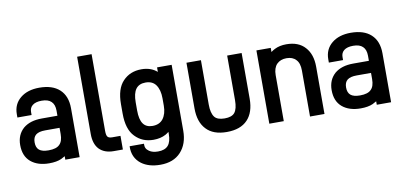

<svg xmlns="http://www.w3.org/2000/svg" viewBox="-79 -971 2979 1411"><g transform="rotate(-10 1410.5 -266.0)"><path d="M388.2 -485.8Q441.9 -436.5 441.9 -345.2V20H335V-5.9Q327.6 -1 306.2 9.8Q270.5 25.9 214.8 25.9Q129.4 25.9 78.1 -17.1Q26.9 -60.5 26.9 -143.1Q26.9 -219.2 78.1 -265.1Q129.4 -308.1 216.8 -308.1H334V-346.2Q334 -391.6 310.1 -414.1Q287.1 -437 238.8 -437Q193.4 -437 169.9 -418Q147.9 -400.4 147.9 -369.1V-346.2H42V-371.1Q42 -445.8 96.2 -490.2Q149.9 -534.2 237.8 -534.2Q335.4 -534.2 388.2 -485.8ZM309.1 -94.2Q334 -117.7 334 -171.9V-217.8H227.1Q179.2 -217.8 157 -200Q134.8 -182.1 134.8 -144Q134.8 -105 156.7 -86.9Q178.7 -68.8 226.1 -68.8Q285.2 -68.8 309.1 -94.2Z M588.4 -20Q551.8 -59.6 551.8 -132.8V-710H659.7V-137.2Q659.7 -104 669.4 -92.8Q678.7 -82 703.6 -82H764.6V20H696.8Q627 20 588.4 -20Z M877.4 138.2Q814.5 90.8 817.4 4.9H924.3Q923.3 25.4 929.7 38.3Q936 51.3 951.7 62Q976.1 79.1 1017.6 79.1Q1068.4 79.1 1092.5 51.8Q1116.7 24.4 1116.7 -34.2V-49.8Q1106 -40.5 1091.3 -32.2Q1052.7 -11.2 999.5 -11.2Q916 -11.2 862.3 -67.9Q808.6 -123 808.6 -240.2V-310.1Q808.6 -425.8 862.3 -481Q915.5 -537.1 1000.5 -537.1Q1070.8 -537.1 1116.7 -497.1V-530.8H1225.6V-40Q1225.6 59.6 1170.4 119.1Q1115.7 178.2 1017.6 178.2Q931.6 178.2 877.4 138.2ZM1088.4 -147Q1116.7 -184.1 1116.7 -245.1V-299.8Q1116.7 -364.3 1089.4 -401.9Q1064 -436 1013.7 -436Q964.8 -436 941.2 -404.1Q917.5 -372.1 917.5 -305.2V-244.1Q917.5 -177.2 940.2 -145Q962.9 -112.8 1009.8 -112.8Q1061.5 -112.8 1088.4 -147Z M1387.2 -29.8Q1335.4 -84.5 1335.4 -186V-526.9H1443.4V-194.8Q1443.4 -132.3 1466.3 -102.1Q1487.3 -75.2 1541.5 -75.2Q1594.7 -75.2 1616.2 -101.1Q1639.2 -129.4 1639.2 -194.8V-526.9H1747.1V-186Q1747.1 -84.5 1695.3 -29.8Q1642.6 25.9 1540 25.9Q1438.5 25.9 1387.2 -29.8Z M1964.4 -526.9V-496.1Q1977.5 -506.3 1993.2 -514.2Q2030.8 -533.2 2081.1 -533.2Q2171.9 -533.2 2220.2 -479Q2269 -425.8 2269 -333V20H2161.1V-323.2Q2161.1 -378.9 2135.3 -404.8Q2110.8 -432.1 2064.5 -432.1Q2019.5 -432.1 1992.2 -404.8Q1965.3 -376.5 1965.3 -323.2V20H1857.4V-526.9Z M2712.4 -485.8Q2766.1 -436.5 2766.1 -345.2V20H2659.2V-5.9Q2651.9 -1 2630.4 9.8Q2594.7 25.9 2539.1 25.9Q2453.6 25.9 2402.3 -17.1Q2351.1 -60.5 2351.1 -143.1Q2351.1 -219.2 2402.3 -265.1Q2453.6 -308.1 2541 -308.1H2658.2V-346.2Q2658.2 -391.6 2634.3 -414.1Q2611.3 -437 2563 -437Q2517.6 -437 2494.1 -418Q2472.2 -400.4 2472.2 -369.1V-346.2H2366.2V-371.1Q2366.2 -445.8 2420.4 -490.2Q2474.1 -534.2 2562 -534.2Q2659.7 -534.2 2712.4 -485.8ZM2633.3 -94.2Q2658.2 -117.7 2658.2 -171.9V-217.8H2551.3Q2503.4 -217.8 2481.2 -200Q2459 -182.1 2459 -144Q2459 -105 2481 -86.9Q2502.9 -68.8 2550.3 -68.8Q2609.4 -68.8 2633.3 -94.2Z"/></g></svg>

Font: D-DIN-PRO SemiBold
Style: Bold
Weight: 600
Designer: datto
Foundry: CyberFei
Version: Version 1.000;hotconv 1.0.109;makeotfexe 2.5.65596